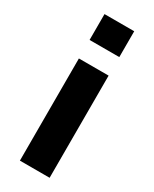

<svg xmlns="http://www.w3.org/2000/svg" viewBox="-189 -768 655 817"><g transform="rotate(30 138.5 -360.0)"><path d="M212 -593H66V-720H212ZM212 0H66V-502H212Z"/></g></svg>

Font: cwTeXHei
Style: Medium
Weight: 500
Version: Version 1.17